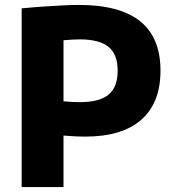

<svg xmlns="http://www.w3.org/2000/svg" viewBox="-20 -760 698 780"><path d="M68 -726Q108 -730 151 -733Q194 -736 233 -738Q272 -740 300 -740Q467 -740 549.5 -673.5Q632 -607 632 -473Q632 -342 554 -273.5Q476 -205 325 -205Q291 -205 248 -208.5Q205 -212 153 -219L154 -359Q199 -352 237.5 -348.5Q276 -345 304 -345Q384 -345 421 -375.5Q458 -406 458 -473Q458 -539 421 -569.5Q384 -600 304 -600Q276 -600 239 -596.5Q202 -593 161 -586L238 -669V0H68Z"/></svg>

Font: M PLUS 2 ExtraBold
Style: Regular
Weight: 800
Version: Version 1.001